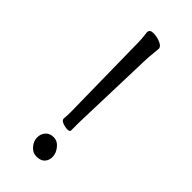

<svg xmlns="http://www.w3.org/2000/svg" viewBox="-232 -758 814 814"><g transform="rotate(45 175.0 -351.5)"><path d="M172 -101Q195 -101 211.5 -80.5Q228 -60 228 -38.5Q228 -17 215.5 -4Q203 9 179 9Q155 9 139 -10Q123 -29 123 -50.5Q123 -72 136 -86.5Q149 -101 172 -101ZM137 -695Q137 -712 159 -712Q181 -712 201.5 -703Q222 -694 222 -681V-680Q221 -664 219 -647.5Q217 -631 216 -609L204 -223V-173Q204 -165 189.5 -165Q175 -165 160.5 -171Q146 -177 146 -187V-188Q148 -204 148 -227L142 -614Q142 -663 137 -693Z"/></g></svg>

Font: LXGW WenKai
Style: Regular
Weight: 400
Designer: LXGW / Fontworks Inc.
Foundry: LXGW / Fontworks Inc.
Version: Version 1.520; June 14, 2025